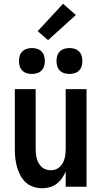

<svg xmlns="http://www.w3.org/2000/svg" viewBox="-20 -995 540 1023"><path d="M204 8Q180 8 157 0Q134 -8 116.5 -24Q99 -40 88 -61.5Q77 -83 70.5 -106Q64 -129 61.5 -152.5Q59 -176 59 -200V-520H170V-200Q170 -187 171.5 -174Q173 -161 176.5 -148.5Q180 -136 186.5 -125Q193 -114 202.5 -105Q212 -96 224.5 -92Q237 -88 250 -88Q263 -88 275.5 -92Q288 -96 297.5 -105Q307 -114 313.5 -125Q320 -136 323.5 -148.5Q327 -161 328.5 -174Q330 -187 330 -200V-520H441V0H330V-82Q322 -62 310 -45Q298 -28 281.5 -15.5Q265 -3 245 2.5Q225 8 204 8ZM350 -601Q336 -601 322.5 -605Q309 -609 299 -619Q289 -629 285 -642.5Q281 -656 281 -670Q281 -684 285 -697.5Q289 -711 299 -721Q309 -731 322.5 -735Q336 -739 350 -739Q364 -739 377.5 -735Q391 -731 401 -721Q411 -711 415 -697.5Q419 -684 419 -670Q419 -656 415 -642.5Q411 -629 401 -619Q391 -609 377.5 -605Q364 -601 350 -601ZM150 -601Q136 -601 122.5 -605Q109 -609 99 -619Q89 -629 85 -642.5Q81 -656 81 -670Q81 -684 85 -697.5Q89 -711 99 -721Q109 -731 122.5 -735Q136 -739 150 -739Q164 -739 177.5 -735Q191 -731 201 -721Q211 -711 215 -697.5Q219 -684 219 -670Q219 -656 215 -642.5Q211 -629 201 -619Q191 -609 177.5 -605Q164 -601 150 -601ZM236 -781 181 -829 316 -975 384 -915Z"/></svg>

Font: Iosevka SS08 Regular
Style: Bold
Weight: 700
Monospace: yes
Designer: Belleve Invis
Foundry: Belleve Invis
Version: Version 16.3.4; ttfautohint (v1.8.4)